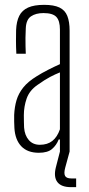

<svg xmlns="http://www.w3.org/2000/svg" viewBox="-20 -626 366 793"><path d="M140.5 5Q93.5 5 68 -21.8Q42.5 -48.5 39.5 -97Q39 -112 38.5 -123.8Q38 -135.5 38.5 -151Q40 -184 48.2 -212Q56.5 -240 76 -264.5Q95.5 -289 131.5 -311Q152 -324 179 -337.8Q206 -351.5 227.5 -361V-504Q227.5 -540 212.8 -556Q198 -572 159.5 -572Q128 -572 108 -558.5Q88 -545 86.5 -509Q85.5 -489 85.2 -469.8Q85 -450.5 85.5 -433.8Q86 -417 86.5 -404H47.5Q46 -433.5 46 -457.2Q46 -481 46.5 -502Q48 -537.5 59.5 -560.5Q71 -583.5 96 -594.8Q121 -606 162.5 -606Q202.5 -606 225.5 -595Q248.5 -584 258 -560.2Q267.5 -536.5 267.5 -499V0H227.5V-50H222.5Q213 -26 194.8 -10.5Q176.5 5 140.5 5ZM144.5 -28Q176 -28 196.2 -44Q216.5 -60 227.5 -92V-327Q207.5 -319 186.5 -308Q165.5 -297 134.5 -275Q101.5 -252 90 -218.8Q78.5 -185.5 78.5 -150Q78.5 -136 78.8 -122.5Q79 -109 79.5 -99Q82 -67 99 -47.5Q116 -28 144.5 -28ZM294.5 147H273.5Q233 147 217 126Q201 105 210.5 66L227.5 0H267.5L249.5 66Q243 90 248.8 100.5Q254.5 111 274.5 111H294.5Z"/></svg>

Font: Big Shoulders Text SC Thin
Style: Regular
Weight: 100
Designer: Patric King
Foundry: XO Type Co
Version: Version 2.002